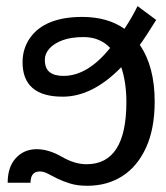

<svg xmlns="http://www.w3.org/2000/svg" viewBox="-20 -593 540 623"><path d="M246.6 -538.1C206.5 -538.1 172.3 -532.4 143.8 -521C115.3 -509.6 93.1 -492.4 77.1 -469.5C61.2 -446.5 53.2 -420.4 53.2 -391.1C53.2 -316.6 96.7 -279.3 183.6 -279.3C248 -279.3 311.4 -311.2 373.5 -375C384.6 -341.8 390.1 -304 390.1 -261.7C390.1 -127.3 347 -60.1 260.7 -60.1C235 -60.1 208.2 -68.2 180.2 -84.5C151.9 -100.7 124.8 -108.9 99.1 -108.9C71.8 -108.9 49.2 -99.3 31.5 -80.1C13.8 -60.9 4.9 -34.2 4.9 0H79.1C79.1 -24.4 89 -36.6 108.9 -36.6C117.7 -36.6 126.5 -34.2 135.5 -29.3C144.4 -24.4 154.8 -19.1 166.5 -13.4C178.2 -7.7 191.8 -2.4 207.3 2.4C222.7 7.3 241.4 9.8 263.2 9.8C306.5 9.8 344.5 -0.7 377.2 -21.7C409.9 -42.7 435.5 -73.6 454.1 -114.5C472.7 -155.4 481.9 -205.1 481.9 -263.7C481.9 -339.2 465.8 -400.4 433.6 -447.3C445.6 -463.5 463.4 -490.6 486.8 -528.3L426.3 -573.2C414.9 -549.5 400.7 -524.9 383.8 -499.5C347.3 -525.2 301.6 -538.1 246.6 -538.1ZM251 -472.7C286.5 -472.7 315.3 -460.9 337.4 -437.5C288.9 -377 238.4 -346.7 186 -346.7C166.5 -346.7 151.5 -350.7 141.1 -358.9C130.7 -367 125.5 -380.4 125.5 -398.9C125.5 -412.3 130.5 -424.5 140.4 -435.5C150.3 -446.6 164.5 -455.6 182.9 -462.4C201.3 -469.2 224 -472.7 251 -472.7Z"/></svg>

Font: Arimo
Style: Regular
Weight: 400
Designer: Steve Matteson
Foundry: Monotype Imaging Inc.
Version: Version 1.32